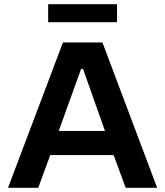

<svg xmlns="http://www.w3.org/2000/svg" viewBox="-20 -889 782 909"><path d="M18 0 278 -688H465L724 0H575L518 -155H218L161 0ZM258 -269H477L373 -563H364ZM208 -784V-869H534V-784Z"/></svg>

Font: Saira SemiExpanded SemiBold
Style: Regular
Weight: 600
Width: 6
Designer: Hector Gatti with collaboration of the Omnibus-Type team
Foundry: Omnibus-Type
Version: Version 1.101